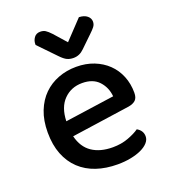

<svg xmlns="http://www.w3.org/2000/svg" viewBox="-131 -790 789 899"><g transform="rotate(-20 263.5 -341.0)"><path d="M150 -181Q164 -124 204.5 -96.5Q245 -69 308 -69Q350 -69 385 -82Q420 -95 441 -110Q469 -94 469 -65Q469 -48 456 -33.5Q443 -19 420.5 -8.5Q398 2 367.5 8Q337 14 302 14Q244 14 196.5 -2Q149 -18 115 -50Q81 -82 62.5 -129Q44 -176 44 -238Q44 -298 62 -343.5Q80 -389 111 -419.5Q142 -450 184 -466Q226 -482 274 -482Q322 -482 361.5 -466.5Q401 -451 429.5 -423.5Q458 -396 473.5 -358Q489 -320 489 -275Q489 -250 477 -238.5Q465 -227 442 -223ZM274 -401Q219 -401 182.5 -364Q146 -327 144 -258L390 -293Q386 -338 357 -369.5Q328 -401 274 -401ZM278 -603 366 -696Q392 -695 406.5 -683Q421 -671 421 -654Q421 -640 412.5 -629Q404 -618 389 -604L331 -548Q308 -525 278 -525Q260 -525 246 -531.5Q232 -538 213 -558L131 -643V-648Q131 -665 141.5 -679.5Q152 -694 172 -694Q187 -694 197.5 -687.5Q208 -681 224 -664Z"/></g></svg>

Font: Baloo Bhai 2 Medium
Style: Regular
Weight: 500
Designer: Supriya Tembe, Noopur Datye and Ek Type
Foundry: Ek Type
Version: Version 1.640;PS 1.000;hotconv 16.6.51;makeotf.lib2.5.65220;